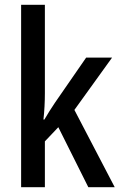

<svg xmlns="http://www.w3.org/2000/svg" viewBox="-20 -780 502 800"><path d="M167 -392Q167 -365 165.5 -336.5Q164 -308 161 -282H165Q174 -298 186.5 -317.5Q199 -337 209 -352L339 -540H447L290 -322L458 0H348L223 -250L167 -191V0H68V-760H167Z"/></svg>

Font: Noto Sans Lao UI Cond Med
Style: Regular
Weight: 500
Width: 3
Designer: Monotype Design Team
Foundry: Monotype Imaging Inc.
Version: Version 2.000; ttfautohint (v1.8.4.7-5d5b)